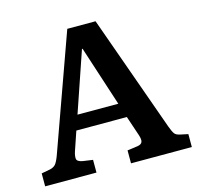

<svg xmlns="http://www.w3.org/2000/svg" viewBox="-102 -809 952 918"><g transform="rotate(-15 373.5 -350.0)"><path d="M11 0V-64L54 -72Q72 -76 81.5 -86.5Q91 -97 102 -126L308 -700H448L654 -123Q664 -96 671.5 -86Q679 -76 699 -72L737 -64V0H436V-64L487 -71Q506 -74 510.5 -85.5Q515 -97 507 -121L474 -219H224L192 -125Q185 -104 186.5 -89.5Q188 -75 216 -70L265 -63V0ZM249 -291H451L354 -589H351Z"/></g></svg>

Font: Literata SemiBold
Style: Regular
Weight: 600
Designer: Latin by Veronika Burian and Jose Scaglione. Greek by Irene Vlachou. Cyrillic by Vera Evstafieva.
Foundry: TypeTogether
Version: Version 3.103; ttfautohint (v1.8.4.7-5d5b);gftools[0.9.29]